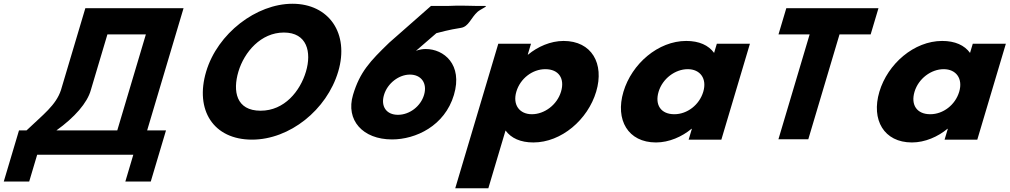

<svg xmlns="http://www.w3.org/2000/svg" viewBox="-29 -747 5400 1027"><path d="M456.9 -265.4 545.5 -562.9H751.2L598.3 -49.5H272.8C370 -119.2 438.1 -196.6 456.9 -265.4ZM858.9 -49.5H758.1L952.8 -703.2H427.5L297.1 -265.4C270.3 -183.8 201 -133.7 113 -49.5H72.6L-8.9 224.2H127.1L169.9 80.5H684.1L641.4 224.2H777.4Z M1073.7 -363.9C1012.7 -159.1 1111.6 -0.1 1319 -0.1C1520.4 -0.1 1719 -159.1 1780 -363.9C1841 -568.8 1730 -726.9 1535.4 -726.9C1342.4 -726.9 1134.7 -568.8 1073.7 -363.9ZM1246.2 -363.9C1277.4 -468.5 1366.3 -573 1489.5 -573C1613.6 -573 1638.6 -468.5 1607.5 -363.9C1576.4 -259.4 1492.5 -154.8 1365 -154.8C1234.1 -154.8 1215.1 -259.4 1246.2 -363.9Z M2525.4 -683.7C2540.5 -697.3 2584.3 -715.3 2566.2 -715.2C2488.6 -714.3 2438.3 -719.4 2366.4 -715.2H2276.3L2053 -518.8C1950.3 -419.4 1895.9 -362.4 1859.2 -239.2C1819.2 -104.9 1910.7 -1.2 2068 -1.2C2194.6 -1.2 2349.6 -73.4 2399 -239.2C2447.6 -402.4 2344.6 -484.8 2248.6 -484.8C2216.3 -484.8 2195.4 -474.6 2195.4 -474.6L2305.2 -569.6C2327.1 -574.7 2368.2 -587.4 2436.1 -597.9C2478.6 -604.4 2489.4 -651.4 2525.4 -683.7ZM2025 -239.2C2043.7 -302.1 2105 -348 2163.6 -348C2224 -348 2257.9 -302.1 2239.2 -239.2C2220.9 -178 2161.6 -132.9 2099.6 -132.9C2037.5 -132.9 2006.7 -178 2025 -239.2Z M3160 -257C3204.7 -407 3135.7 -528 2985.7 -528C2915.7 -528 2846.5 -497 2796 -455H2794L2811.3 -513H2636.3L2406.1 260H2583.1L2675.1 -49C2704.9 -8 2755 15 2824 15C2974 15 3115.4 -107 3160 -257ZM2972 -257C2950.9 -186 2883 -136 2816 -136C2750 -136 2711.9 -186 2733 -257C2753.9 -327 2818.8 -377 2887.8 -377C2959.8 -377 2992.9 -327 2972 -257Z M3305.7 -256C3261.1 -106 3330 15 3480 15C3550 15 3619.3 -16 3669.8 -58H3671.8L3654.5 0H3829.5L3982.3 -513H3805.3L3790.7 -464C3760.9 -505 3710.7 -528 3641.7 -528C3491.7 -528 3350.4 -406 3305.7 -256ZM3493.7 -256C3514.9 -327 3582.8 -377 3649.8 -377C3715.8 -377 3753.9 -327 3732.7 -256C3711.9 -186 3647 -136 3578 -136C3506 -136 3472.9 -186 3493.7 -256Z M4135.1 -562.9H4301.7L4134.7 -1.9H4294.5L4461.5 -562.9H4628.1L4669.9 -703.1H4176.9Z M4674.7 -256C4630.1 -106 4699 15 4849 15C4919 15 4988.3 -16 5038.8 -58H5040.8L5023.5 0H5198.5L5351.3 -513H5174.3L5159.7 -464C5129.9 -505 5079.7 -528 5010.7 -528C4860.7 -528 4719.4 -406 4674.7 -256ZM4862.7 -256C4883.9 -327 4951.8 -377 5018.8 -377C5084.8 -377 5122.9 -327 5101.7 -256C5080.9 -186 5016 -136 4947 -136C4875 -136 4841.9 -186 4862.7 -256Z"/></svg>

Font: Hussar
Style: BdOblThree
Weight: 700
Foundry: Cannot Into Space Fonts
Version: Version 2.00